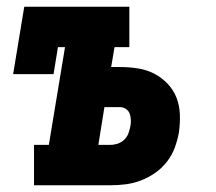

<svg xmlns="http://www.w3.org/2000/svg" viewBox="-20 -550 640 570"><path d="M81 0V-120H125L173 -410H152L139 -330H19L52 -530H364V-410H320L310 -351H336Q363 -351 389 -347Q415 -343 437.5 -331.5Q460 -320 477.5 -301.5Q495 -283 504 -260Q513 -237 514 -210Q515 -183 511 -156Q507 -134 499 -112Q491 -90 476 -70.5Q461 -51 441 -37Q421 -23 399 -14.5Q377 -6 354 -3Q331 0 308 0ZM308 -120Q319 -120 329.5 -123.5Q340 -127 348.5 -135Q357 -143 361 -153.5Q365 -164 367 -175Q369 -184 368.5 -194Q368 -204 365 -212.5Q362 -221 354 -226.5Q346 -232 336 -232H290L272 -120Z"/></svg>

Font: Iosevka Slab HvExObl
Style: Regular
Weight: 900
Width: 7
Italic angle: -9°
Monospace: yes
Designer: Belleve Invis
Foundry: Belleve Invis
Version: Version 11.1.1; ttfautohint (v1.8.3)